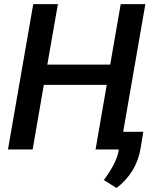

<svg xmlns="http://www.w3.org/2000/svg" viewBox="-20 -731 797 939"><path d="M567.4 0H447.3L502 -315.9H194.3L139.6 0H19L142.6 -710.9H263.2L211.4 -415H519L570.3 -710.9H690.9ZM549.8 188.5 487.8 149.4Q545.4 72.3 558.6 14.2L576.7 -86.4H680.7L668 -7.8Q648.4 112.8 549.8 188.5Z"/></svg>

Font: Roboto Medium
Style: Italic
Weight: 500
Italic angle: -12°
Designer: Google
Version: Version 2.134; 2016